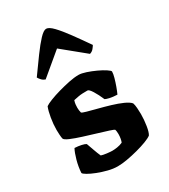

<svg xmlns="http://www.w3.org/2000/svg" viewBox="-192 -877 857 971"><g transform="rotate(-30 237.0 -392.0)"><path d="M204 0Q178 0 148.5 -7.5Q119 -15 92 -25.5Q65 -36 47 -46.5Q29 -57 27 -63Q29 -98 39 -134Q49 -170 60 -190Q81 -189 99 -185Q117 -181 124 -176Q130 -160 138.5 -135.5Q147 -111 156 -91Q167 -87 188 -84.5Q209 -82 219 -82Q231 -82 248 -84.5Q265 -87 280 -94Q283 -100 285.5 -113Q288 -126 288 -140Q288 -148 287 -156Q286 -164 285 -166Q282 -170 257 -178Q232 -186 195.5 -197Q159 -208 122.5 -219.5Q86 -231 60 -242Q34 -253 31 -262Q29 -271 28 -286.5Q27 -302 27 -314Q27 -347 33 -383Q39 -419 48 -441Q59 -449 84.5 -459Q110 -469 142 -478Q174 -487 205.5 -493.5Q237 -500 262 -500Q279 -500 304.5 -491.5Q330 -483 356 -471Q382 -459 400 -447Q418 -435 418 -430Q418 -417 412 -395.5Q406 -374 398 -352Q390 -330 383 -315Q357 -316 339.5 -320Q322 -324 315 -328Q301 -361 286 -385Q271 -409 262 -409Q247 -409 233.5 -408.5Q220 -408 207 -405.5Q194 -403 180 -400Q176 -388 175 -377.5Q174 -367 174 -359Q174 -350 175 -343.5Q176 -337 178 -329Q182 -325 205 -318.5Q228 -312 261.5 -303.5Q295 -295 330 -284.5Q365 -274 392 -262Q419 -250 430 -237Q434 -226 435.5 -206.5Q437 -187 437 -171Q437 -138 431.5 -103.5Q426 -69 417 -56Q405 -47 380 -37.5Q355 -28 323 -19.5Q291 -11 259.5 -5.5Q228 0 204 0ZM107 -563Q95 -567 86.5 -576Q78 -585 73 -594Q110 -646 141.5 -689Q173 -732 197.5 -758Q222 -784 237 -784Q253 -784 277.5 -758.5Q302 -733 333.5 -690Q365 -647 401 -595Q397 -588 388.5 -577.5Q380 -567 366 -563L235 -670Z"/></g></svg>

Font: Texturina Medium 12pt ExtraBold
Style: Regular
Weight: 800
Version: Version 1.002